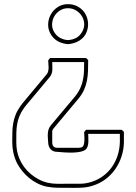

<svg xmlns="http://www.w3.org/2000/svg" viewBox="-20 -896 657 926"><path d="M577.6 -209Q576.7 -173.8 565.9 -140.9Q555.2 -107.9 535.9 -80.3Q516.6 -52.7 489.3 -32Q461.9 -11.2 427.2 -0.5Q412.6 4.4 397.9 6.6Q383.3 8.8 368.2 9.5Q353 10.3 337.9 10Q322.8 9.8 307.6 9.8Q281.2 9.8 257.1 9.5Q232.9 9.3 207 4.4Q184.1 0 162.4 -10.7Q140.6 -21.5 122.1 -36.4Q103.5 -51.3 88.1 -70.1Q72.8 -88.9 62 -109.4Q50.3 -133.3 44.7 -158.7Q39.1 -184.1 39.1 -210.4Q39.1 -235.4 39.6 -257.8Q40 -280.3 43.7 -301.3Q47.4 -322.3 55.4 -342.8Q63.5 -363.3 78.1 -383.8Q81.1 -387.7 83.7 -391.1Q86.4 -394.5 88.9 -398.4Q118.2 -433.6 147 -468Q175.8 -502.4 205.1 -537.6Q210.4 -543.9 212.4 -552.7Q214.4 -561.5 214.4 -570.8Q214.4 -580.1 213.4 -589.1Q212.4 -598.1 212.4 -605Q214.8 -607.4 216.8 -610.4Q218.8 -613.3 221.2 -616.2H394.5Q397.5 -613.8 400.1 -611.3Q402.8 -608.9 405.3 -606.4Q405.3 -579.6 404.5 -555.2Q403.8 -530.8 399.4 -507.6Q395 -484.4 385.3 -462.6Q375.5 -440.9 357.4 -418.9Q328.1 -383.8 298.8 -348.9Q269.5 -314 240.2 -278.8Q236.3 -274.4 234.6 -271.5Q232.9 -268.6 231.9 -263.2V-209Q231.9 -196.8 238 -189.9Q244.1 -183.1 256.8 -183.1H358.9Q365.2 -183.1 370.1 -184.3Q375 -185.5 379.9 -189.5Q384.3 -195.3 385.7 -205.3Q387.2 -215.3 387.2 -226.1Q387.2 -236.8 386.5 -245.8Q385.7 -254.9 385.7 -258.8Q388.2 -261.2 390.1 -264.2Q392.1 -267.1 394.5 -270H566.9Q569.8 -267.6 572.5 -265.1Q575.2 -262.7 577.6 -260.3ZM558.1 -250.5H405.3Q405.3 -244.1 406 -233.6Q406.7 -223.1 406.2 -211.7Q405.8 -200.2 402.6 -189.9Q399.4 -179.7 392.1 -173.8Q384.3 -168 371.8 -165Q359.4 -162.1 345 -160.9Q330.6 -159.7 315.7 -159.9Q300.8 -160.2 288.3 -161.1Q275.9 -162.1 267.3 -162.8Q258.8 -163.6 256.8 -163.6Q236.3 -163.6 224.9 -175.5Q213.4 -187.5 212.4 -207.5Q211.9 -219.7 210.9 -231Q210 -242.2 210.7 -252.7Q211.4 -263.2 214.6 -272.9Q217.8 -282.7 225.6 -292Q254.9 -327.1 283.9 -361.6Q313 -396 342.3 -431.2Q345.7 -435.1 350.3 -441.9Q355 -448.7 357.4 -452.6Q367.7 -469.2 373.5 -486.8Q379.4 -504.4 382.1 -522.2Q384.8 -540 385.3 -558.8Q385.7 -577.6 385.7 -596.7H231.9Q231.9 -586.4 232.4 -576.9Q232.9 -567.4 232.4 -558.3Q231.9 -549.3 229 -540.8Q226.1 -532.2 219.7 -524.4Q190.4 -489.3 161.6 -454.8Q132.8 -420.4 103.5 -385.3Q101.1 -382.3 99.1 -379.4Q97.2 -376.5 94.7 -373.5Q80.6 -353.5 73 -334.2Q65.4 -314.9 62.3 -294.9Q59.1 -274.9 58.8 -253.7Q58.6 -232.4 58.6 -209Q58.6 -189 62 -169.7Q65.4 -150.4 73.2 -131.8Q82 -110.4 95.9 -91.3Q109.9 -72.3 127.9 -57.1Q146 -42 166.7 -31Q187.5 -20 210.4 -14.6Q234.4 -9.3 258.8 -9.5Q283.2 -9.8 307.6 -9.8Q336.4 -9.8 364.7 -9.8Q393.1 -9.8 420.9 -18.6Q453.1 -28.8 478.3 -47.9Q503.4 -66.9 520.8 -92Q538.1 -117.2 547.6 -147.2Q557.1 -177.2 558.1 -210.4ZM307.6 -683.1Q282.2 -685.1 261 -696Q239.7 -707 225.6 -729.5Q211.4 -752.9 212.2 -778.8Q212.9 -804.7 225.1 -826.4Q237.3 -848.1 258.8 -862.1Q280.3 -876 307.6 -876Q334 -876 355 -864.5Q376 -853 388.4 -834.2Q400.9 -815.4 404.1 -791.5Q407.2 -767.6 398.4 -743.2Q393.1 -728.5 383.5 -717.8Q374 -707 362.1 -699.7Q350.1 -692.4 336.2 -688.2Q322.3 -684.1 307.6 -683.1ZM307.6 -702.6Q331.1 -704.1 348.6 -713.9Q366.2 -723.6 377.4 -744.6Q387.7 -764.2 386 -783.9Q384.3 -803.7 373.8 -819.8Q363.3 -835.9 345.9 -846.2Q328.6 -856.4 307.6 -856.4Q286.1 -856.4 268.8 -845.2Q251.5 -834 241.7 -816.9Q231.9 -799.8 231.2 -779.1Q230.5 -758.3 242.2 -739.7Q253.4 -722.2 270.3 -713.1Q287.1 -704.1 307.6 -702.6Z"/></svg>

Font: Preussische VI 9 Linie
Style: Regular
Weight: 400
Designer: Peter Wiegel
Foundry: Peter Wiegel
Version: Version 1.000 2009 initial release